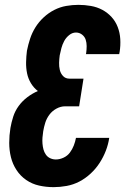

<svg xmlns="http://www.w3.org/2000/svg" viewBox="-20 -763 540 791"><path d="M201 8Q170 8 141 1.5Q112 -5 88 -21.5Q64 -38 48 -62.5Q32 -87 25 -115.5Q18 -144 18 -174.5Q18 -205 23 -236Q27 -259 34.5 -282.5Q42 -306 57 -326.5Q72 -347 92.5 -362.5Q113 -378 136 -388Q119 -401 107.5 -420Q96 -439 91.5 -461Q87 -483 87.5 -507Q88 -531 91 -554Q96 -579 104 -603.5Q112 -628 126 -650.5Q140 -673 160 -691.5Q180 -710 203.5 -722Q227 -734 252.5 -738.5Q278 -743 303 -743Q329 -743 354.5 -738.5Q380 -734 401.5 -722.5Q423 -711 439.5 -693Q456 -675 465 -651.5Q474 -628 475.5 -602Q477 -576 473 -550L471 -540H334L335 -544Q337 -559 337 -573Q337 -587 333 -599.5Q329 -612 318 -620.5Q307 -629 293 -629Q278 -629 265 -618.5Q252 -608 244.5 -594Q237 -580 233 -565Q229 -550 226 -535Q224 -520 223.5 -504.5Q223 -489 226.5 -474.5Q230 -460 240 -449.5Q250 -439 266 -439H324L306 -325H248Q230 -325 212.5 -315.5Q195 -306 183.5 -290.5Q172 -275 166.5 -257.5Q161 -240 158 -222Q156 -209 155 -196.5Q154 -184 155 -171.5Q156 -159 159 -147.5Q162 -136 169 -126Q176 -116 187 -111Q198 -106 210 -106Q226 -106 242 -113.5Q258 -121 268 -134.5Q278 -148 284 -163.5Q290 -179 293 -195H430Q426 -168 416 -142Q406 -116 390.5 -92Q375 -68 353.5 -48Q332 -28 307 -15Q282 -2 254.5 3Q227 8 201 8Z"/></svg>

Font: Iosevka Term Curly Hv Obl
Style: Regular
Weight: 900
Italic angle: -9°
Designer: Belleve Invis
Foundry: Belleve Invis
Version: Version 32.3.0